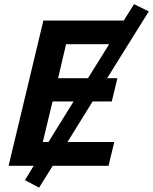

<svg xmlns="http://www.w3.org/2000/svg" viewBox="-20 -791 730 916"><path d="M166.5 104.2 98.8 68.5 140.8 0H21L187 -693H570.5L619.5 -771.2L689.8 -736.5L491.2 -418H540.2L513.2 -307H421.8L302 -113.5H525.2L497.8 0H231.5ZM184.2 -113.5H211.2L331 -307H230.8ZM257.2 -418H399.8L500.8 -580.2H295.2Z"/></svg>

Font: Ubuntu Sans
Style: Italic
Weight: 400
Italic angle: -13.5°
Designer: Dalton Maag Ltd
Foundry: Dalton Maag Ltd
Version: Version 1.006